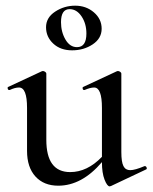

<svg xmlns="http://www.w3.org/2000/svg" viewBox="-20 -645 537 676"><path d="M75.2 -265.1Q75.2 -336.9 46.9 -336.9Q32.7 -336.9 14.2 -328.1H12.2Q8.3 -328.1 7.1 -333Q5.9 -337.9 8.8 -338.9L127 -394L130.9 -395Q134.8 -395 138.9 -392.1Q143.1 -389.2 143.1 -386.2V-152.8Q143.1 -39.1 227.1 -39.1Q287.1 -39.1 338.9 -92.8V-265.1Q338.9 -336.9 311.5 -336.9Q297.9 -336.9 277.8 -328.1H275.9Q272 -328.1 271 -333Q270 -337.9 272.9 -338.9L391.1 -394L395 -395Q398.9 -395 403.1 -392.1Q407.2 -389.2 407.2 -386.2V-109.9Q407.2 -74.7 414.6 -60.3Q421.9 -45.9 438.5 -45.9Q455.1 -45.9 488.8 -60.1H490.2Q494.1 -60.1 496.1 -55.4Q498 -50.8 495.1 -48.8L371.1 9.8Q369.1 10.7 366.2 11.2Q357.4 11.2 348.1 -12.5Q338.9 -36.1 338.9 -74.2Q268.1 8.8 185.1 8.8Q134.3 8.8 104.7 -23.7Q75.2 -56.2 75.2 -113.8ZM251 -479Q284.2 -479 284.2 -526.9Q284.2 -562 267.1 -587.4Q250 -612.8 225.1 -612.8Q194.8 -612.8 194.8 -566.9Q194.8 -532.7 210.4 -505.9Q226.1 -479 251 -479ZM167.5 -491.5Q142.1 -515.1 142.1 -549.1Q142.1 -583 174.1 -604Q206.1 -625 244.6 -625Q283.2 -625 310.5 -601.6Q337.9 -578.1 337.9 -543.9Q337.9 -509.8 306.4 -488.8Q274.9 -467.8 233.9 -467.8Q192.9 -467.8 167.5 -491.5Z"/></svg>

Font: Cormorant-Medium
Style: Regular
Weight: 500
Designer: Christian Thalmann (Catharsis Fonts)
Version: Version 3.000